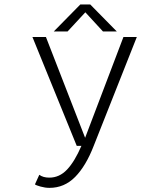

<svg xmlns="http://www.w3.org/2000/svg" viewBox="-20 -670 750 882"><path d="M516.5 -525.5H453L372 -613.5L290.5 -525.5H227L349 -649.5H394.5ZM191 -500 371 -37 547 -500H608.5L410.5 0Q374.5 93 325 143Q275.5 193 207.5 193Q187.5 193 166.8 187.2Q146 181.5 140.5 177L160.5 133Q178 146 206.5 146Q253 146 288 109Q323 72 354 0H332.5L129 -500Z"/></svg>

Font: League Mono UltraLight
Style: Regular
Weight: 200
Width: 6
Designer: Tyler Finck
Foundry: The League of Moveable Type / Tyler Finck
Version: Version 2.210